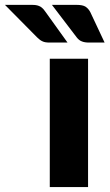

<svg xmlns="http://www.w3.org/2000/svg" viewBox="-145 -756 443 776"><path d="M56.2 -518.6H210.9V0H56.2ZM64.9 -736.3H165Q189 -736.3 200.7 -729Q212.9 -720.7 220.2 -706.5L277.8 -584H214.8Q197.3 -584 186.5 -588.4Q174.8 -592.3 165 -605ZM-125 -736.3H-15.1Q-2.4 -736.3 4.9 -734.4Q12.7 -732.4 19.5 -728.5Q23.4 -726.1 30.3 -719.2Q32.2 -717.3 35.6 -712.4Q39.1 -707.5 40 -706.5L127.9 -584H55.2Q36.6 -584 26.9 -588.9Q16.6 -593.3 4.9 -605Z"/></svg>

Font: Lato-ExtraBold
Style: Regular
Weight: 500
Designer: Lukasz Dziedzic with Adam Twardoch and Botio Nikoltchev
Foundry: tyPoland Lukasz Dziedzic
Version: ""